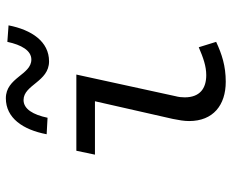

<svg xmlns="http://www.w3.org/2000/svg" viewBox="-86 -674 773 640"><g transform="rotate(-90 300.0 -354.5)"><path d="M347 12C400 12 439 -1 480 -20L462 -78C427 -63 399 -53 369 -53C325 -53 295 -74 295 -125C295 -134 296 -145 299 -156L371 -486H117L104 -424H282L223 -164C219 -144 216 -127 216 -110C216 -30 269 12 347 12ZM415 -577C481 -577 520 -635 535 -712L480 -716C470 -669 451 -636 421 -636C370 -636 361 -721 292 -721C226 -721 187 -664 172 -585L227 -582C237 -630 256 -662 286 -662C337 -662 347 -577 415 -577Z"/></g></svg>

Font: Source Code Variable
Style: Italic
Weight: 400
Italic angle: -11°
Monospace: yes
Designer: Paul D. Hunt, Teo Tuominen
Foundry: Adobe Systems Incorporated
Version: Version 1.005;PS 1.0;hotconv 16.6.54;makeotf.lib2.5.65590